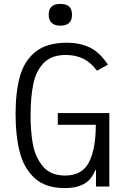

<svg xmlns="http://www.w3.org/2000/svg" viewBox="-20 -952 640 980"><path d="M59.5 -369Q59.5 -485 82.5 -564.8Q105.5 -644.5 163.2 -689.2Q221 -734 322 -734Q386 -734 437 -710.2Q488 -686.5 531 -622L475 -591Q443 -634.5 403.5 -653Q364 -671.5 316 -671.5Q243.5 -671.5 204 -631.5Q164.5 -591.5 150.2 -524.2Q136 -457 136 -360Q136 -283 147.5 -217.5Q159 -152 198 -104Q237 -56 312 -56Q399 -56 434 -123.5Q469 -191 469 -315H275V-375H538V0H470V-84H467Q455.5 -57 438.8 -37.2Q422 -17.5 390.5 -4.8Q359 8 310 8Q213 8 157.8 -42Q102.5 -92 81 -174.8Q59.5 -257.5 59.5 -369ZM228.5 -876.5Q228.5 -904 242.8 -918Q257 -932 288 -932Q319.5 -932 333.5 -918Q347.5 -904 347.5 -876.5Q347.5 -821 288 -821Q259 -821 243.8 -835.2Q228.5 -849.5 228.5 -876.5Z"/></svg>

Font: JuliaMono Light
Style: Regular
Weight: 300
Monospace: yes
Designer: cormullion
Foundry: corm
Version: Version 0.054; ttfautohint (v1.8.4)